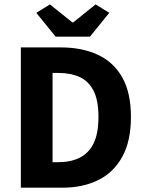

<svg xmlns="http://www.w3.org/2000/svg" viewBox="-20 -872 675 892"><path d="M76.8 0V-651.8H261.4Q360.8 -651.8 434.3 -617.7Q507.8 -583.7 548.1 -512.2Q588.3 -440.8 588.3 -328.9Q588.3 -217 548.3 -144Q508.3 -71.1 436.6 -35.5Q364.9 0 269.6 0ZM224.2 -118.6H252.2Q307.6 -118.6 349.3 -138.8Q391.1 -159 414.2 -204.8Q437.4 -250.7 437.4 -328.9Q437.4 -406.6 414.2 -451.2Q391.1 -495.8 349.3 -514.4Q307.6 -533.1 252.2 -533.1H224.2ZM238.2 -701.8 148.6 -812.5 212 -851.5 316.1 -768H320.1L424.2 -851.5L487.7 -812.5L398 -701.8Z"/></svg>

Font: Source Sans 3 Variable
Style: Regular
Weight: 200
Designer: Paul D. Hunt
Foundry: Adobe Systems Incorporated
Version: Version 3.026